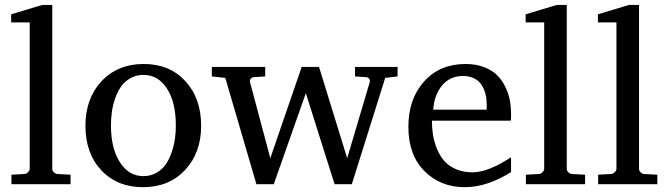

<svg xmlns="http://www.w3.org/2000/svg" viewBox="-20 -757 2748 789"><path d="M80.1 -42Q87.4 -42 94.7 -49.1Q102.1 -56.2 102.1 -63V-665H25.9V-698.2L153.8 -736.8H194.8V-63Q194.8 -55.2 201.9 -48.6Q209 -42 215.8 -42L270 -39.1V0H26.9V-39.1Z M436 -241.2Q436 -147.5 472.7 -90.3Q509.3 -33.2 568.8 -33.2Q599.6 -33.2 623.8 -47.4Q647.9 -61.5 662.4 -83.3Q676.8 -105 686.3 -133.8Q695.8 -162.6 699.2 -189Q702.6 -215.3 702.6 -241.2Q702.6 -336.4 666.3 -392.8Q629.9 -449.2 569.8 -449.2Q539.6 -449.2 515.9 -435.8Q492.2 -422.4 477.5 -401.4Q462.9 -380.4 453.1 -352.3Q443.4 -324.2 439.7 -296.9Q436 -269.5 436 -241.2ZM331.1 -240.2Q331.1 -352.1 397.2 -423.1Q463.4 -494.1 570.8 -494.1Q676.8 -494.1 741.7 -423.6Q806.6 -353 806.6 -240.2Q806.6 -128.9 740.5 -58.3Q674.3 12.2 567.9 12.2Q461.4 12.2 396.2 -57.4Q331.1 -127 331.1 -240.2Z M1563 -437 1425.8 0H1355L1236.8 -374L1105 0H1033.7L905.8 -437L850.6 -442.9V-481.9H1069.8V-442.9L1022.9 -439.9Q1014.6 -439 1010 -432.9Q1005.4 -426.8 1007.8 -418L1090.8 -106.9L1219.7 -481.9H1291L1406.7 -106.9L1499 -418Q1501.5 -426.8 1497.3 -432.9Q1493.2 -439 1484.9 -439.9L1439 -442.9V-481.9H1613.8V-442.9Z M1754.9 -261.2Q1754.9 -231 1759.3 -202.9Q1763.7 -174.8 1775.4 -146Q1787.1 -117.2 1805.2 -96.2Q1823.2 -75.2 1853.3 -62Q1883.3 -48.8 1921.9 -48.8Q1985.8 -48.8 2080.1 -110.8V-49.8Q1981.4 12.2 1890.1 12.2Q1790 12.2 1724.1 -54Q1658.2 -120.1 1658.2 -235.8Q1658.2 -350.6 1722.9 -422.4Q1787.6 -494.1 1893.1 -494.1Q1936 -494.1 1969.7 -481Q2003.4 -467.8 2023.7 -447.3Q2043.9 -426.8 2057.1 -398.9Q2070.3 -371.1 2075.2 -344.2Q2080.1 -317.4 2080.1 -289.1V-275.9Q2080.1 -270 2079.1 -261.2ZM1980 -328.1Q1980 -344.2 1977.5 -359.6Q1975.1 -375 1968.3 -390.9Q1961.4 -406.7 1950.7 -418.5Q1939.9 -430.2 1922.6 -437.5Q1905.3 -444.8 1882.8 -444.8Q1829.1 -444.8 1796.6 -405.8Q1764.2 -366.7 1760.3 -306.2H1980Z M2194.3 -42Q2201.7 -42 2209 -49.1Q2216.3 -56.2 2216.3 -63V-665H2140.1V-698.2L2268.1 -736.8H2309.1V-63Q2309.1 -55.2 2316.2 -48.6Q2323.2 -42 2330.1 -42L2384.3 -39.1V0H2141.1V-39.1Z M2491.2 -42Q2498.5 -42 2505.9 -49.1Q2513.2 -56.2 2513.2 -63V-665H2437V-698.2L2564.9 -736.8H2606V-63Q2606 -55.2 2613 -48.6Q2620.1 -42 2627 -42L2681.2 -39.1V0H2438V-39.1Z"/></svg>

Font: TAML ThiruValluvar
Style: Regular
Weight: 400
Version: Version 0.271; dev 7ad24fM